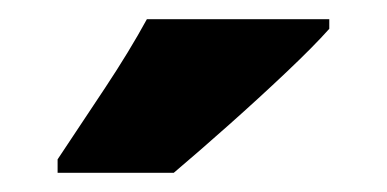

<svg xmlns="http://www.w3.org/2000/svg" viewBox="-20 -786 403 200"><path d="M323 -756Q307 -738 278.5 -711Q250 -684 218.5 -656Q187 -628 161 -606H40V-620Q64 -656 89.5 -694.5Q115 -733 133 -766H323Z"/></svg>

Font: Noto Sans Myanmar UI Condensed Black
Style: Regular
Weight: 900
Width: 3
Designer: Monotype Design Team
Foundry: Monotype Imaging Inc.
Version: Version 2.103; ttfautohint (v1.8.4.7-5d5b)